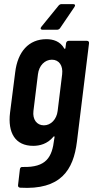

<svg xmlns="http://www.w3.org/2000/svg" viewBox="-20 -710 454 936"><path d="M336 -690H280C274 -690 269 -687 265 -682L182 -580C175 -572 178 -565 188 -565H258C263 -565 269 -567 273 -573L343 -676C349 -685 345 -690 336 -690ZM302 -499 299 -476C299 -472 295 -470 293 -474C273 -509 239 -519 206 -519C120 -519 66 -458 54 -357L29 -161C17 -63 54 1 142 1C173 1 211 -8 240 -43C243 -47 246 -46 246 -42L244 -30C234 56 206 107 91 104C83 103 78 107 77 115L68 192C67 199 70 204 78 205C276 217 338 119 355 -19L414 -499C415 -506 411 -511 404 -511H315C308 -511 303 -506 302 -499ZM194 -99C159 -99 138 -128 143 -169L165 -348C170 -390 198 -419 233 -419C268 -419 288 -390 283 -348L261 -169C256 -128 228 -99 194 -99Z"/></svg>

Font: Barlow Condensed SemiBold
Style: Italic
Weight: 600
Width: 3
Italic angle: -7°
Designer: Jeremy Tribby
Foundry: Tribby Type
Version: Version 1.422;hotconv 1.0.109;makeotfexe 2.5.65596